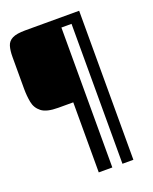

<svg xmlns="http://www.w3.org/2000/svg" viewBox="-138 -698 711 891"><g transform="rotate(-20 217.0 -252.0)"><path d="M193 116V-230H119Q62 -230 37 -249.5Q12 -269 6 -300.5Q0 -332 0 -368V-524Q0 -556 6.5 -577.5Q13 -599 34 -609.5Q55 -620 97 -620H364V116H310V-575H260V116Z"/></g></svg>

Font: Smooch Sans Medium
Style: Regular
Weight: 500
Designer: Robert E. Leuschke
Foundry: Robert E. Leuschke
Version: Version 1.010; ttfautohint (v1.8.3)